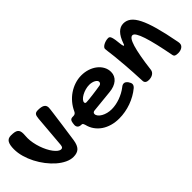

<svg xmlns="http://www.w3.org/2000/svg" viewBox="14 -899 1404 1404"><g transform="rotate(-45 716.0 -197.0)"><path d="M301.8 -377Q303.2 -390.6 305.4 -399.7Q307.6 -408.7 312.3 -414.3Q316.9 -419.9 324.2 -422.4Q331.5 -424.8 342.8 -424.8Q378.4 -424.8 395.3 -414.3Q412.1 -403.8 412.1 -380.9Q412.1 -376.5 410.4 -361.6Q408.7 -346.7 405.8 -325Q402.8 -303.2 399.2 -277.1Q395.5 -251 392.1 -224.1Q383.3 -161.6 372.1 -84Q365.2 -38.1 345 -18.1Q324.7 2 285.2 2Q255.4 2 223.6 -13.2Q191.9 -28.3 162.1 -54.2Q132.3 -80.1 105.7 -114.5Q79.1 -148.9 59.1 -187.7Q39.1 -226.6 27.6 -267.1Q16.1 -307.6 16.1 -346.2Q16.1 -389.6 28.6 -411.4Q41 -433.1 71.8 -433.1Q93.3 -433.1 107.4 -430.4Q121.6 -427.7 130.1 -421.1Q138.7 -414.6 142.3 -403.8Q146 -393.1 146 -377Q146 -366.2 145 -355.5Q144 -344.7 144 -334Q144 -309.1 149.2 -282Q154.3 -254.9 163.1 -229Q171.9 -203.1 183.6 -179.9Q195.3 -156.7 208.5 -139.2Q221.7 -121.6 235.1 -111.3Q248.5 -101.1 261.2 -101.1Q270 -101.1 274.7 -106.9Q279.3 -112.8 280.8 -127Z M897 -106.9Q911.1 -119.1 924.8 -119.1Q932.6 -119.1 939 -115.2Q945.3 -111.3 953.1 -103Q960.4 -91.8 963.6 -84.7Q966.8 -77.6 966.8 -70.8Q966.8 -56.2 952.1 -43Q928.7 -23.4 901.4 -8.1Q874 7.3 844.2 18.1Q814.5 28.8 782.7 34.4Q751 40 719.7 40Q680.2 40 645.5 30Q610.8 20 583.7 1.5Q556.6 -17.1 538.1 -43.2Q519.5 -69.3 511.7 -102.1Q507.3 -115.7 503.7 -119.9Q500 -124 491.7 -124Q473.6 -124 463.9 -132.8Q454.1 -141.6 454.1 -158.2Q454.1 -165 455.1 -167L456.1 -176.8Q458.5 -194.3 465.6 -202.1Q472.7 -210 487.8 -210H495.1Q515.6 -210 523.9 -229Q539.1 -262.7 562.5 -290.5Q585.9 -318.4 615.2 -338.1Q644.5 -357.9 678 -368.9Q711.4 -379.9 746.1 -379.9Q782.2 -379.9 813.7 -369.4Q845.2 -358.9 868.7 -340.3Q892.1 -321.8 905.5 -296.9Q918.9 -272 918.9 -243.2Q918.9 -223.1 911.1 -206.5Q903.3 -189.9 888.7 -177.5Q874 -165 853.3 -157.2Q832.5 -149.4 806.2 -147L636.7 -129.9Q627 -129.9 620.8 -125Q614.7 -120.1 614.7 -111.8Q614.7 -99.1 624.3 -87.4Q633.8 -75.7 649.7 -66.7Q665.5 -57.6 686.3 -52.2Q707 -46.9 729 -46.9Q750 -46.9 772.2 -51Q794.4 -55.2 816.2 -63Q837.9 -70.8 858.4 -81.8Q878.9 -92.8 897 -106.9ZM788.1 -232.9Q795.4 -234.4 800.8 -240Q806.2 -245.6 806.2 -253.9Q806.2 -261.2 800.8 -267.6Q795.4 -273.9 786.1 -279.1Q776.9 -284.2 764.6 -287.1Q752.4 -290 738.8 -290Q718.8 -290 697.8 -284.2Q676.8 -278.3 659.7 -268.8Q642.6 -259.3 631.8 -247.8Q621.1 -236.3 621.1 -225.1Q621.1 -213.9 634.8 -213.9Q643.1 -213.9 661.6 -215.8Q680.2 -217.8 702.6 -220.5Q725.1 -223.1 748 -226.6Q771 -230 788.1 -232.9Z M1005.9 -394Q1005.9 -401.4 1012.2 -408.4Q1018.6 -415.5 1028.8 -421.1Q1039.1 -426.8 1052 -430.4Q1064.9 -434.1 1078.1 -434.1Q1085.4 -434.1 1090.6 -430.2Q1095.7 -426.3 1099.6 -415.3Q1103.5 -404.3 1106.7 -384.5Q1109.9 -364.7 1112.8 -333Q1114.7 -323.2 1116.5 -318.1Q1118.2 -313 1121.1 -313Q1125.5 -313 1129.9 -328.1Q1165.5 -431.2 1232.9 -431.2Q1264.2 -431.2 1289.8 -411.6Q1315.4 -392.1 1337.6 -347.9Q1359.9 -303.7 1379.9 -231.7Q1399.9 -159.7 1419.9 -54.2Q1420.9 -48.8 1421.4 -44.4Q1421.9 -40 1421.9 -36.1Q1421.9 -24.9 1416.7 -16.8Q1411.6 -8.8 1403.3 -3.7Q1395 1.5 1384.8 4.2Q1374.5 6.8 1364.3 6.8Q1343.8 6.8 1334.7 2.4Q1325.7 -2 1323.2 -14.2Q1309.1 -88.4 1295.7 -146Q1282.2 -203.6 1269.3 -242.9Q1256.3 -282.2 1243.7 -302.7Q1231 -323.2 1218.3 -323.2Q1205.6 -323.2 1194.6 -307.4Q1183.6 -291.5 1173.3 -257.8Q1163.1 -224.1 1153.6 -172.4Q1144 -120.6 1135.3 -48.8Q1132.8 -29.3 1115.7 -17.6Q1098.6 -5.9 1072.3 -5.9Q1054.7 -5.9 1045.4 -13.2Q1036.1 -20.5 1035.2 -33.2Q1030.8 -134.8 1025.6 -200.4Q1020.5 -266.1 1016.1 -305.9Q1011.7 -345.7 1008.8 -365.2Q1005.9 -384.8 1005.9 -394Z"/></g></svg>

Font: Gochi Hand
Style: Regular
Weight: 400
Designer: Juan Pablo del Peral
Foundry: Juan Pablo del Peral
Version: Version 1.001